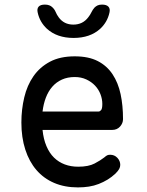

<svg xmlns="http://www.w3.org/2000/svg" viewBox="-20 -805 640 835"><path d="M459 -132Q478 -132 490.5 -118.5Q503 -105 503 -88Q503 -79 498.5 -70.5Q494 -62 482 -50Q466 -35 448 -24Q430 -13 409.5 -5Q389 3 366.5 6.5Q344 10 319 10Q261 10 215.5 -9.5Q170 -29 138.5 -65.5Q107 -102 90 -154.5Q73 -207 73 -272Q73 -329 85.5 -381.5Q98 -434 125.5 -473.5Q153 -513 197 -536.5Q241 -560 305 -560Q365 -560 405 -539.5Q445 -519 469.5 -482Q494 -445 504.5 -395.5Q515 -346 515 -287Q515 -269 502 -254.5Q489 -240 468 -240H165Q169 -200 182 -169.5Q195 -139 215 -119.5Q235 -100 261.5 -90Q288 -80 320 -80Q365 -80 391.5 -94Q418 -108 433 -120Q441 -127 446 -129.5Q451 -132 459 -132ZM409 -320Q414 -320 419.5 -326Q425 -332 425 -353Q425 -374 417 -395Q409 -416 393.5 -432.5Q378 -449 355.5 -459.5Q333 -470 305 -470Q274 -470 249.5 -459Q225 -448 207.5 -428Q190 -408 179.5 -380.5Q169 -353 165 -320ZM144 -750Q140 -767 148 -776Q156 -785 175 -785Q186 -785 194 -782Q202 -779 207 -774Q217 -765 222 -753Q227 -741 235 -730Q258 -698 299 -698Q340 -698 364 -730Q372 -740 377.5 -751.5Q383 -763 391 -772Q397 -778 404.5 -781.5Q412 -785 424 -785Q443 -785 451.5 -776Q460 -767 456 -750Q447 -709 416 -680Q372 -640 300 -640Q228 -640 184 -680Q153 -709 144 -750Z"/></svg>

Font: Maple Mono
Style: Regular
Weight: 400
Monospace: yes
Designer: subframe7536
Version: Version 7.300